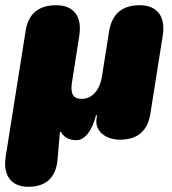

<svg xmlns="http://www.w3.org/2000/svg" viewBox="-36 -524 656 734"><path d="M72 190C140 190 178 155 184 86L193 -20H197C207 0 228 12 255 12C288 12 315 -22 331 -83H335L333 -70C326 -26 364 10 423 10C490 10 529 -24 539 -90L586 -387C598 -461 565 -504 498 -504C431 -504 392 -471 381 -404L354 -233C345 -177 315 -146 276 -146C242 -146 233 -168 239 -208L267 -387C279 -461 246 -504 179 -504C112 -504 72 -472 62 -406L-14 73C-26 147 7 190 72 190Z"/></svg>

Font: SN Pro Black
Style: Italic
Weight: 900
Italic angle: -9°
Designer: Tobias Whetton
Foundry: Supernotes
Version: Version 1.001;Glyphs 3.2 (3249)